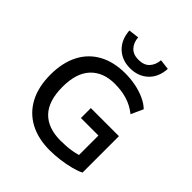

<svg xmlns="http://www.w3.org/2000/svg" viewBox="-251 -1111 1286 1286"><g transform="rotate(45 392.5 -468.0)"><path d="M430 9Q319 9 239.5 -34Q160 -77 117.5 -158Q75 -239 75 -353Q75 -466 116.5 -547Q158 -628 236.5 -671Q315 -714 423 -714Q475 -714 523 -704.5Q571 -695 612 -676.5Q653 -658 681 -631L642 -545Q594 -583 540.5 -599Q487 -615 424 -615Q314 -615 252 -549Q190 -483 190 -353Q190 -219 253 -153.5Q316 -88 436 -88Q491 -88 537.5 -95.5Q584 -103 622 -119L591 -63V-292H425V-386H691V-41Q661 -26 618 -15Q575 -4 526.5 2.5Q478 9 430 9ZM422 -760Q345 -760 295.5 -807Q246 -854 240 -936L314 -945Q318 -897 345 -868.5Q372 -840 421 -840Q473 -840 500 -869Q527 -898 531 -945L604 -936Q599 -854 549 -807Q499 -760 422 -760Z"/></g></svg>

Font: Nunito Sans 7pt SemiBold
Style: Regular
Weight: 600
Designer: Vernon Adams
Foundry: Vernon Adams
Version: Version 3.101;gftools[0.9.27]